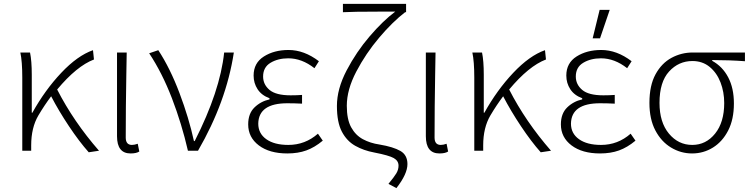

<svg xmlns="http://www.w3.org/2000/svg" viewBox="-20 -781 3875 991"><path d="M438 5Q389 -50 336 -129.5Q283 -209 244 -284Q210 -239 178 -185Q141 -122 141 -31V-3H95V-380Q95 -464 85 -510H135Q144 -467 144 -395V-199H147Q212 -316 296 -405Q380 -494 460 -522L465 -474Q376 -440 275 -319Q360 -153 491 -3Z M654 11Q584 11 584 -78V-510H634L632 -394Q629 -230 629 -71Q629 -33 661 -33Q674 -33 691 -39L699 1Q684 11 654 11Z M1002 -3H950Q918 -142 867.5 -273.5Q817 -405 750 -506L797 -522Q858 -429 906.5 -300.5Q955 -172 981 -53H985Q1116 -311 1137 -510H1187Q1148 -255 1002 -3Z M1463 11Q1371 11 1316 -30.5Q1261 -72 1261 -139Q1261 -195 1293.5 -226.5Q1326 -258 1371 -268V-274Q1330 -289 1309.5 -320.5Q1289 -352 1289 -391Q1289 -456 1342 -489.5Q1395 -523 1469 -523Q1550 -523 1626 -465L1603 -429Q1538 -480 1468 -480Q1415 -480 1376.5 -457Q1338 -434 1338 -386Q1338 -345 1371 -317Q1404 -289 1480 -289Q1513 -289 1539 -291V-246Q1500 -248 1463 -248Q1315 -248 1313 -143Q1313 -92 1354.5 -62.5Q1396 -33 1468 -33Q1555 -33 1621 -91L1646 -55Q1604 -20 1561 -4.5Q1518 11 1463 11Z M2026 190 1985 168Q2014 133 2025.5 114Q2037 95 2037 74Q2037 49 2012.5 35Q1988 21 1911 6Q1857 -4 1813.5 -28.5Q1770 -53 1744.5 -101.5Q1719 -150 1719 -234Q1719 -322 1769 -417.5Q1819 -513 1888 -593.5Q1957 -674 2020 -721H1935Q1800 -721 1750 -718V-761H2076V-718H2071Q2006 -668 1937 -586.5Q1868 -505 1819 -411.5Q1770 -318 1770 -235Q1770 -165 1792.5 -124Q1815 -83 1853 -62.5Q1891 -42 1939 -35Q2010 -23 2046.5 -2Q2083 19 2083 66Q2083 117 2026 190Z M2248 11Q2178 11 2178 -78V-510H2228L2226 -394Q2223 -230 2223 -71Q2223 -33 2255 -33Q2268 -33 2285 -39L2293 1Q2278 11 2248 11Z M2771 5Q2722 -50 2669 -129.5Q2616 -209 2577 -284Q2543 -239 2511 -185Q2474 -122 2474 -31V-3H2428V-380Q2428 -464 2418 -510H2468Q2477 -467 2477 -395V-199H2480Q2545 -316 2629 -405Q2713 -494 2793 -522L2798 -474Q2709 -440 2608 -319Q2693 -153 2824 -3Z M3077 -583H3039L3075 -730H3127ZM3077 11Q2985 11 2930 -30.5Q2875 -72 2875 -139Q2875 -195 2907.5 -226.5Q2940 -258 2985 -268V-274Q2944 -289 2923.5 -320.5Q2903 -352 2903 -391Q2903 -456 2956 -489.5Q3009 -523 3083 -523Q3164 -523 3240 -465L3217 -429Q3152 -480 3082 -480Q3029 -480 2990.5 -457Q2952 -434 2952 -386Q2952 -345 2985 -317Q3018 -289 3094 -289Q3127 -289 3153 -291V-246Q3114 -248 3077 -248Q2929 -248 2927 -143Q2927 -92 2968.5 -62.5Q3010 -33 3082 -33Q3169 -33 3235 -91L3260 -55Q3218 -20 3175 -4.5Q3132 11 3077 11Z M3552 11Q3494 11 3443.5 -19.5Q3393 -50 3362.5 -108Q3332 -166 3332 -250Q3332 -340 3363.5 -397.5Q3395 -455 3446 -482.5Q3497 -510 3555 -510H3825V-465Q3744 -471 3656 -471V-467Q3709 -438 3738.5 -382Q3768 -326 3768 -247Q3768 -165 3738.5 -107.5Q3709 -50 3660 -19.5Q3611 11 3552 11ZM3553 -33Q3624 -33 3671 -91.5Q3718 -150 3718 -249Q3718 -306 3699 -355.5Q3680 -405 3643 -435.5Q3606 -466 3554 -466Q3483 -466 3433.5 -412Q3384 -358 3384 -250Q3384 -150 3432.5 -91.5Q3481 -33 3553 -33Z"/></svg>

Font: LXGW 975 Gothic SC 200W
Style: Regular
Weight: 200
Version: Version 2.01;February 25, 2021